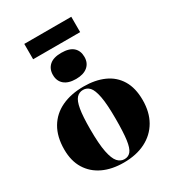

<svg xmlns="http://www.w3.org/2000/svg" viewBox="-227 -1084 1107 1224"><g transform="rotate(-30 326.5 -472.5)"><path d="M319 14Q232 14 167.5 -16.5Q103 -47 67 -105.5Q31 -164 31 -248Q31 -342 69 -406Q107 -470 176 -502.5Q245 -535 338 -535Q423 -535 487 -506.5Q551 -478 586.5 -419.5Q622 -361 622 -272Q622 -183 585 -119Q548 -55 480 -20.5Q412 14 319 14ZM334 -3Q363 -3 380.5 -24.5Q398 -46 405.5 -100.5Q413 -155 413 -254Q413 -362 402 -419Q391 -476 371.5 -497Q352 -518 324 -518Q295 -518 276 -497Q257 -476 248 -424Q239 -372 239 -279Q239 -169 251 -109.5Q263 -50 284 -26.5Q305 -3 334 -3ZM322 -600Q266 -600 236 -625.5Q206 -651 206 -696Q206 -740 235 -766Q264 -792 322 -792Q381 -792 409.5 -766.5Q438 -741 438 -696Q438 -651 407.5 -625.5Q377 -600 322 -600ZM147 -846V-959H493V-846Z"/></g></svg>

Font: Literata 72pt ExtraBold
Style: Regular
Weight: 800
Designer: Latin by Veronika Burian and Jose Scaglione. Greek by Irene Vlachou. Cyrillic by Vera Evstafieva.
Foundry: TypeTogether
Version: Version 3.002